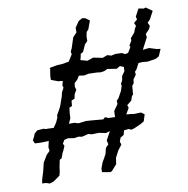

<svg xmlns="http://www.w3.org/2000/svg" viewBox="-76 -741 797 816"><g transform="rotate(-10 322.0 -333.0)"><path d="M74 1 59 -4 42 -5 45 -22 55 -54 64 -91 82 -121 97 -136 95 -152 101 -178 79 -177H60L41 -178L35 -192L42 -206L48 -220L61 -231L88 -233L97 -230H109L131 -229L141 -243L146 -251L154 -269L155 -280L166 -299L174 -314L188 -354L192 -371L202 -390L199 -400L204 -419L184 -421L155 -432V-445L157 -461L160 -477L159 -483L192 -489L213 -490L243 -495L261 -524L259 -536L265 -548L280 -594L297 -612V-632L315 -658L331 -667L344 -665L362 -652L349 -616L340 -606L336 -586V-568L324 -556L310 -525L299 -519L297 -508L293 -493L308 -489L322 -485L348 -494L388 -486L409 -494L426 -489L444 -493L472 -492L485 -485L498 -488L512 -511L509 -518L521 -538L520 -547L539 -569L544 -584L551 -595L545 -609L560 -621L557 -634L574 -666L596 -662L605 -665L632 -646L614 -612L602 -600L609 -585L603 -572L586 -554L588 -540L576 -517L562 -490L589 -493L621 -483L637 -481L624 -451L610 -443L574 -437L551 -439L534 -438L521 -413L513 -404L514 -391L501 -373L499 -357L491 -347L490 -333L488 -310L482 -304L476 -286L456 -270L460 -258L445 -232L465 -230L478 -228L508 -229L522 -219L513 -190L498 -181L469 -168L455 -164L445 -169L424 -167L419 -148L404 -139L398 -123L402 -109L385 -87L370 -58L366 -31L343 -5L336 -2L325 -4L301 -8V-23L310 -48L320 -65L329 -82L335 -107L348 -120L344 -137L364 -174L346 -169L316 -175L287 -174L271 -178L243 -171L229 -174L210 -171L183 -175L167 -171L158 -156L163 -146L154 -125L150 -118L142 -96L133 -91L127 -62L124 -40L120 -25L92 -5ZM345 -228 354 -236 368 -230 396 -229 397 -255 416 -282 415 -296 424 -305 440 -334 447 -356 445 -363 453 -378 456 -396 469 -414 470 -432 454 -439 439 -430 399 -436 384 -429 368 -427 353 -429 317 -430 298 -426 275 -429 265 -413 252 -401 250 -385 254 -372 244 -355 240 -336 226 -330 224 -307 212 -302 209 -277 208 -257 198 -235H222L238 -230L272 -234L300 -232Z"/></g></svg>

Font: Winky Rough Light
Style: Italic
Weight: 300
Italic angle: -8.97852°
Designer: Simon Atzbach
Foundry: typofactur
Version: Version 1.206; ttfautohint (v1.8.4.7-5d5b)